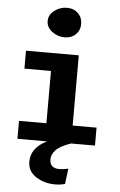

<svg xmlns="http://www.w3.org/2000/svg" viewBox="-67 -854 719 1152"><g transform="rotate(5 292.5 -278.0)"><path d="M61 0V-108H226V-423H66V-531H384V-108H528V0H384Q319 22 294 49Q269 76 269 105Q269 159 327 159Q351 159 381 152L369 245Q340 253 310 253Q244 253 194 220.5Q144 188 144 130Q144 47 239 0ZM214 -656.5Q180 -682 180 -720Q180 -758 214 -783.5Q248 -809 289 -809Q330 -809 356 -783.5Q382 -758 382 -719.5Q382 -681 356 -656Q330 -631 289 -631Q248 -631 214 -656.5Z"/></g></svg>

Font: Fix15 Mono
Style: Bold
Weight: 700
Designer: Carrois Corporate & Edenspiekermann AG
Foundry: Carrois Corporate GbR & Edenspiekermann AG
Version: Version 3.206